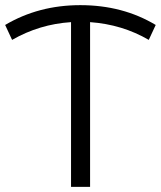

<svg xmlns="http://www.w3.org/2000/svg" viewBox="-22 -726 625 746"><path d="M583 -629 556 -571Q453 -631 328 -640V0H254V-640Q131 -632 25 -571L-2 -629Q128 -706 290 -706Q455 -706 583 -629Z"/></svg>

Font: Montserrat Alternates
Style: Regular
Weight: 400
Designer: Julieta Ulanovsky
Foundry: Julieta Ulanovsky
Version: Version 7.200;PS 007.200;hotconv 1.0.88;makeotf.lib2.5.64775